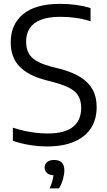

<svg xmlns="http://www.w3.org/2000/svg" viewBox="-20 -770 572 1022"><path d="M231 9.5Q187 9.5 139.2 2Q91.5 -5.5 48.5 -20.5V-90.5Q79.5 -80 111.2 -73.2Q143 -66.5 173.5 -63Q204 -59.5 232 -59.5Q324 -59.5 368 -94.2Q412 -129 412 -195.5Q412 -252 378.8 -281.8Q345.5 -311.5 265.5 -332.5L225.5 -343Q131 -367 84 -415.8Q37 -464.5 37 -544.5Q37 -640 103.2 -694.8Q169.5 -749.5 300.5 -749.5Q343.5 -749.5 385.5 -743.8Q427.5 -738 462 -727V-657Q424 -669 383.8 -674.8Q343.5 -680.5 302.5 -680.5Q239 -680.5 198.5 -665Q158 -649.5 138.5 -620Q119 -590.5 119 -549Q119 -494.5 149.5 -464.5Q180 -434.5 255 -414.5L295.5 -404.5Q363.5 -387 407.5 -359.8Q451.5 -332.5 473 -293.2Q494.5 -254 494.5 -200.5Q494.5 -133.5 463.5 -86.8Q432.5 -40 373.5 -15.2Q314.5 9.5 231 9.5ZM244 233Q257 204 261.5 182.8Q266 161.5 266 141L278 163H270Q244 163 230.8 151.5Q217.5 140 217.5 122Q217.5 104 230.5 92.8Q243.5 81.5 268.5 81.5Q295 81.5 308.8 95.2Q322.5 109 322.5 136.5Q322.5 157.5 315.2 183.8Q308 210 294 233Z"/></svg>

Font: Encode Sans Condensed Thin
Style: Regular
Weight: 400
Version: Version 3.002